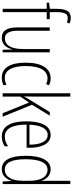

<svg xmlns="http://www.w3.org/2000/svg" viewBox="651 -1456 815 2157"><g transform="rotate(90 1058.5 -377.5)"><path d="M195 -495V-529H116V-593C116 -694 132 -731 183 -731C199 -731 216 -728 232 -721L244 -751C227 -759 207 -765 182 -765C104 -765 79 -711 79 -598V-530L10 -521V-495H79V0H116V-495Z M568 -529H531V-233C531 -90 486 -25 410 -25C355 -25 325 -70 325 -174V-529H288V-165C288 -49 324 10 405 10C484 10 518 -47 533 -104H536L539 0H568Z M852 10C879 10 912 3 936 -8V-43C909 -31 882 -24 856 -24C762 -24 722 -117 722 -259C722 -422 774 -504 861 -504C884 -504 905 -499 925 -488L938 -520C915 -532 889 -539 859 -539C749 -539 684 -440 684 -258C684 -91 738 10 852 10Z M1065 -365V-760H1028V0H1065V-197L1132 -296L1252 0H1291L1157 -329L1279 -529H1239L1096 -296C1084 -277 1077 -264 1065 -242H1063C1065 -285 1065 -321 1065 -365Z M1496 -539C1393 -539 1343 -433 1343 -264C1343 -97 1395 10 1515 10C1557 10 1593 -3 1623 -22V-61C1587 -36 1553 -24 1517 -24C1425 -24 1380 -109 1380 -269H1640V-303C1640 -425 1602 -539 1496 -539ZM1496 -506C1574 -506 1606 -412 1605 -301H1381C1387 -439 1429 -506 1496 -506Z M1881 10C1956 10 1995 -45 2011 -98H2013L2019 0H2048V-760H2011V-506C2011 -484 2012 -463 2013 -437H2011C1996 -487 1953 -539 1883 -539C1786 -539 1730 -441 1730 -258C1730 -83 1781 10 1881 10ZM1886 -24C1803 -24 1769 -109 1769 -258C1769 -420 1809 -504 1888 -504C1966 -504 2011 -428 2011 -307V-226C2011 -102 1966 -24 1886 -24Z"/></g></svg>

Font: Noto Sans Ethiopic ExtraCondensed ExtraLight
Style: Regular
Weight: 200
Width: 2
Designer: Monotype Design Team
Foundry: Monotype Imaging Inc.
Version: Version 2.102